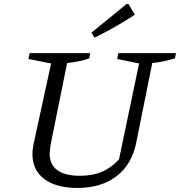

<svg xmlns="http://www.w3.org/2000/svg" viewBox="-20 -917 888 947"><path d="M362 10Q257 10 198.5 -34Q140 -78 140 -157Q140 -166 141 -177Q142 -188 145 -204L232 -604L120 -626L126 -655H425L420 -629Q398 -621 371.5 -615.5Q345 -610 311 -606L229 -200Q228 -187 226.5 -177.5Q225 -168 225 -160Q225 -105 263 -77.5Q301 -50 374 -50Q436 -50 482 -69.5Q528 -89 567 -131L666 -604L558 -626L564 -655H848L843 -629Q820 -622 793 -616Q766 -610 731 -606L652 -214Q631 -107 555.5 -48.5Q480 10 362 10ZM446 -731 431 -756 604 -897H614L645 -844Q597 -813 548 -785Q499 -757 446 -731Z"/></svg>

Font: Piazzolla Thin
Style: Italic
Weight: 400
Italic angle: -11.3°
Version: Version 2.005